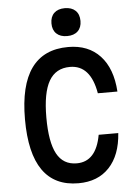

<svg xmlns="http://www.w3.org/2000/svg" viewBox="-67 -1105 834 1172"><g transform="rotate(-5 350.0 -519.0)"><path d="M366 17Q74 17 74 -400Q74 -817 375 -817Q498 -817 570 -739.5Q642 -662 651 -520H531Q501 -695 375 -695Q288 -695 246.5 -623Q205 -551 205 -400Q205 -249 244 -177Q283 -105 366 -105Q485 -105 514 -267H634Q625 -132 555 -57.5Q485 17 366 17ZM375 -884Q333 -884 309.5 -906.5Q286 -929 286 -969Q286 -1010 309.5 -1032.5Q333 -1055 375 -1055Q417 -1055 440.5 -1032.5Q464 -1010 464 -969Q464 -929 440.5 -906.5Q417 -884 375 -884Z"/></g></svg>

Font: Martian Mono Medium
Style: Regular
Weight: 500
Monospace: yes
Designer: Roman Shamin
Foundry: Evil Martians
Version: Version 1.000; ttfautohint (v1.8.4.7-5d5b)